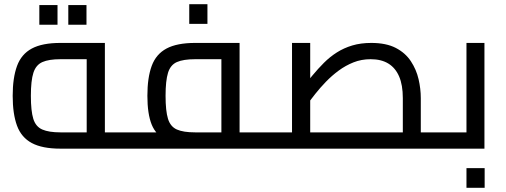

<svg xmlns="http://www.w3.org/2000/svg" viewBox="-20 -703 2391 908"><path d="M266 0Q180 0 130.5 -26.5Q81 -53 60.5 -108.5Q40 -164 40 -250Q40 -335 60.5 -391Q81 -447 130.5 -473.5Q180 -500 266 -500H476V-43H390V-456L429 -423H266Q211 -423 180.5 -409.5Q150 -396 138 -359Q126 -322 126 -250Q126 -178 137.5 -141Q149 -104 180 -90.5Q211 -77 266 -77H584V0ZM584 0V-77Q590 -77 594 -74.5Q598 -72 600 -67Q602 -62 603 -55Q604 -48 604 -39Q604 -30 603 -22.5Q602 -15 600 -10Q598 -5 594 -2.5Q590 0 584 0ZM166 -586V-679H252V-586ZM303 -586V-679H389V-586Z M1113 0V-77H1221V0ZM578 0V-77H1078L1027 -34V-456L1067 -423H903Q847 -423 816.5 -409.5Q786 -396 774.5 -358.5Q763 -321 763 -250Q763 -178 774.5 -141Q786 -104 816.5 -90.5Q847 -77 903 -77V-19Q817 -19 767.5 -41Q718 -63 697.5 -113.5Q677 -164 677 -250Q677 -336 697.5 -391.5Q718 -447 767.5 -473.5Q817 -500 903 -500H1113V0ZM578 0Q572 0 568 -2.5Q564 -5 562 -10Q560 -15 559 -22.5Q558 -30 558 -39Q558 -51 559.5 -59Q561 -67 565.5 -72Q570 -77 578 -77ZM1221 0V-77Q1227 -77 1231 -74.5Q1235 -72 1237 -67Q1239 -62 1240 -55Q1241 -48 1241 -39Q1241 -30 1240 -22.5Q1239 -15 1237 -10Q1235 -5 1231 -2.5Q1227 0 1221 0ZM875 -590V-683H961V-590Z M1970 0V-77H2078V0ZM1221 0V-77H1962L1885 -8V-239Q1885 -301 1867.5 -341.5Q1850 -382 1816.5 -402.5Q1783 -423 1733 -423Q1689 -423 1651.5 -408Q1614 -393 1581.5 -369Q1549 -345 1521.5 -316.5Q1494 -288 1471 -259Q1448 -230 1430 -206L1404 -281Q1431 -314 1457.5 -346Q1484 -378 1512 -406Q1540 -434 1573 -455Q1606 -476 1646 -488Q1686 -500 1736 -500Q1806 -500 1851.5 -476.5Q1897 -453 1923 -413.5Q1949 -374 1959.5 -328.5Q1970 -283 1970 -239V0ZM1361 -77V-500H1447V-77ZM1221 0Q1215 0 1211 -2.5Q1207 -5 1205 -10Q1203 -15 1202 -22.5Q1201 -30 1201 -39Q1201 -51 1202.5 -59Q1204 -67 1208.5 -72Q1213 -77 1221 -77ZM2078 0V-77Q2084 -77 2088 -74.5Q2092 -72 2094 -67Q2096 -62 2097 -55Q2098 -48 2098 -39Q2098 -30 2097 -22.5Q2096 -15 2094 -10Q2092 -5 2088 -2.5Q2084 0 2078 0Z M2078 0V-77H2227L2186 -43V-500H2271V0ZM2078 0Q2072 0 2068 -2.5Q2064 -5 2062 -10Q2060 -15 2059 -22.5Q2058 -30 2058 -39Q2058 -51 2059.5 -59Q2061 -67 2065.5 -72Q2070 -77 2078 -77ZM2186 185V92H2272V185Z"/></svg>

Font: Cairo Play Medium
Style: Regular
Weight: 500
Version: Version 3.119